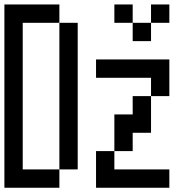

<svg xmlns="http://www.w3.org/2000/svg" viewBox="-20 -937 873 873"><path d="M750 -916.7V-833.3H666.7V-916.7ZM0 -83.3V-916.7H250V-833.3H83.3V-166.7H250V-83.3ZM750 -166.7V-83.3H416.7V-250H500V-166.7ZM750 -500H666.7V-583.3H416.7V-666.7H750ZM333.3 -166.7H250V-833.3H333.3ZM500 -416.7H583.3V-500H666.7V-333.3H583.3V-250H500ZM500 -833.3V-916.7H583.3V-833.3ZM666.7 -833.3V-750H583.3V-833.3Z"/></svg>

Font: Galmuri11 Condensed
Style: Regular
Weight: 400
Width: 3
Designer: Lee Minseo (quiple)
Version: Version 2.399;hotconv 1.1.1;makeotfexe 2.6.0 DEVELOPMENT